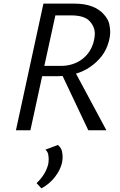

<svg xmlns="http://www.w3.org/2000/svg" viewBox="-20 -720 662 1061"><path d="M468 0 326 -300Q312 -299 298 -299H213L148 0H68L220 -700H390Q448 -700 488.5 -684.5Q529 -669 554 -640.5Q579 -612 584 -586Q589 -560 589 -545Q589 -519 581 -490Q569 -445 542 -410Q515 -375 478 -350Q443 -326 400 -313L568 0ZM319 -356Q351 -356 380.5 -365.5Q410 -375 433.5 -392.5Q457 -410 473.5 -435Q490 -460 498 -491Q504 -514 504 -534Q504 -572 475 -603.5Q446 -635 372 -635H286L225 -356ZM182 292Q206 270 223 242.5Q240 215 247 185Q249 171 249 159Q249 148 246.5 133.5Q244 119 231 107L300 81Q319 98 322.5 116Q326 134 326 147Q326 162 323 178Q319 197 309 217.5Q299 238 284 257.5Q269 277 250 293Q231 309 209 321Z"/></svg>

Font: Isabella Sans
Style: Italic
Weight: 400
Italic angle: -12°
Designer: Christian Thalmann (Catharsis Fonts), Cristiano Sobral
Foundry: The Isabella Sans Project Authors
Version: Version 2.026; ttfautohint (v1.8.4.7-5d5b-dirty)